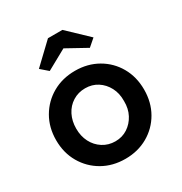

<svg xmlns="http://www.w3.org/2000/svg" viewBox="-179 -895 982 1036"><g transform="rotate(-30 312.0 -376.5)"><path d="M30 -264Q30 -343 66 -405Q102 -467 164 -502.5Q226 -538 305 -538Q383 -538 445 -502.5Q507 -467 542.5 -405Q578 -343 578 -264Q578 -185 542.5 -123Q507 -61 445 -25.5Q383 10 305 10Q226 10 164 -25.5Q102 -61 66 -123Q30 -185 30 -264ZM453 -264Q454 -312 434.5 -349Q415 -386 381.5 -407.5Q348 -429 305 -429Q262 -429 227.5 -407.5Q193 -386 174 -348.5Q155 -311 155 -264Q155 -217 174 -180Q193 -143 227.5 -121Q262 -99 305 -99Q348 -99 381.5 -121Q415 -143 434.5 -180Q454 -217 453 -264ZM267 -763H357L482 -644L437 -605L312 -674L187 -605L142 -644Z"/></g></svg>

Font: Our Lexend Medium
Style: Regular
Weight: 500
Designer: Bonnie Shaver-Troup, Thomas Jockin
Foundry: Lexend
Version: Version 1.007